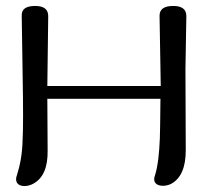

<svg xmlns="http://www.w3.org/2000/svg" viewBox="-20 -618 689 645"><path d="M606 -564C606 -587 591 -598 562 -598C531 -598 516 -587 516 -565L520 -329H139L142 -564C142 -587 127 -598 98 -598C67 -598 52 -587 53 -565L56 -367C58 -258 58 -185 56 -150C55 -99 47 -62 37 -30C29 -10 37 7 62 7C73 7 83 4 92 -1C125 -19 141 -56 140 -113L139 -286H519C518 -214 518 -170 517 -154C515 -101 510 -59 501 -30C486 8 530 13 556 -1C588 -19 604 -56 604 -113L603 -386L606 -564Z"/></svg>

Font: GFS Ignacio
Style: Regular
Weight: 400
Designer: George D. Matthiopoulos
Foundry: George D. Matthiopoulos
Version: Version 1.000